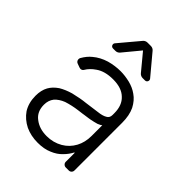

<svg xmlns="http://www.w3.org/2000/svg" viewBox="-218 -868 993 993"><g transform="rotate(45 278.0 -372.0)"><path d="M146 -6.4Q104.8 -27 80.3 -62.5Q56.5 -100.5 56.5 -152Q56.5 -192.1 72.1 -220.5Q86.6 -246.4 115.8 -266.3Q144.2 -283.4 182.2 -294.4Q232.2 -306.5 266.3 -309.7L307.5 -315.3Q339.8 -319.6 344.5 -320.3Q375.4 -323.5 392.4 -333.8Q408.7 -342.3 408.7 -362.9V-376.4Q408.7 -433.2 375.7 -463.8Q343.4 -495.7 280.9 -495.7Q220.5 -495.7 184.3 -469.8Q154.5 -449.6 139.6 -424Q137.1 -419.4 132.3 -416.7Q127.5 -414.1 122.5 -414.1Q119 -414.1 114.7 -415.8L93.8 -423.3Q87.4 -425.4 83.6 -430.8Q79.9 -436.1 79.9 -442.8Q79.9 -448.5 82.4 -453.1Q100.1 -484 122.9 -502.1Q153.8 -528.4 196.7 -541.5Q237.9 -552.9 278.8 -552.9Q308.9 -552.9 344.5 -544.7Q380.3 -535.9 406.6 -516.7Q435.4 -497.2 454.5 -460.6Q472.3 -423.3 472.3 -370V-21Q472.3 -12.1 466.3 -6Q460.2 0 451.3 0H429.7Q421.2 0 415 -6Q408.7 -12.1 408.7 -21V-86.3H405.9Q392.8 -60.7 371.4 -39.4Q349.8 -16 315.3 -2.1Q282.7 12.4 236.2 12.4Q186.8 12.4 146 -6.4ZM155.2 -72.8Q190.7 -44.7 244.7 -44.7Q292.6 -44.7 332 -67.5Q368.6 -88.8 389.2 -126.8Q408.7 -163.4 408.7 -209.2V-288Q404.1 -283 386 -275.6Q365.8 -269.9 347.7 -266.3L332.7 -263.8Q317.1 -261 305 -259.9L294.4 -258.2Q271.7 -255 266.3 -254.6Q224.8 -249.3 187.5 -237.2Q155.9 -224.8 137.4 -203.8Q120 -181.5 120 -149.9Q120 -99.1 155.2 -72.8ZM154.8 -633.5 248.2 -744.7Q252.5 -750 258.7 -752.8Q264.9 -755.7 272 -755.7H296.2Q310.7 -755.7 320 -744.7L413 -633.5Q416.5 -629.6 416.5 -623.6Q416.5 -617.5 412.3 -612.7Q408 -608 401.3 -608H383.5Q376.8 -608 370.4 -611Q364 -614 359.7 -619.3L284.1 -710.6L208.5 -619.3Q198.9 -608 184.7 -608H166.9Q160.2 -608 155.7 -612.7Q151.3 -617.5 151.3 -623.9Q151.3 -629.6 154.8 -633.5Z"/></g></svg>

Font: DeltaSans Light
Style: Regular
Weight: 300
Designer: Rasmus Andersson
Foundry: rsms
Version: Version 3.012